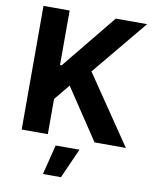

<svg xmlns="http://www.w3.org/2000/svg" viewBox="-101 -803 893 1112"><g transform="rotate(10 345.0 -247.0)"><path d="M63.2 0H217V-206.7L292.6 -299L491.8 0H675.8L402.7 -401.6L672.6 -727.3H488.3L226.6 -406.6H217V-727.3H63.2ZM229 232.2H335.2L413 56.8H273.1Z"/></g></svg>

Font: Margiela Sans
Style: Bold
Weight: 700
Designer: Stefan Endress, Andreas Faust
Version: Version 1.100;FEAKit 1.0